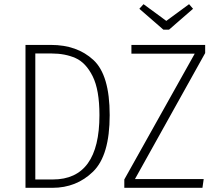

<svg xmlns="http://www.w3.org/2000/svg" viewBox="-20 -899 1045 919"><path d="M505 -348Q505 -155 425.5 -77.5Q346 0 231 0H102V-684H224Q349 -684 427 -612Q505 -540 505 -348ZM149 -643V-40H233Q456 -40 456 -348Q456 -469 423.5 -534Q391 -599 341.5 -621Q292 -643 227 -643ZM962 -684V-645L626 -42H955L949 0H575V-40L912 -642H609V-684ZM885 -879 904 -857 789 -757H762L647 -857L667 -879L776 -799Z"/></svg>

Font: Fira Sans Condensed ExtraLight
Style: Regular
Weight: 275
Width: 3
Designer: Carrois Corporate & Edenspiekermann AG
Foundry: Carrois Corporate GbR & Edenspiekermann AG
Version: Version 4.203